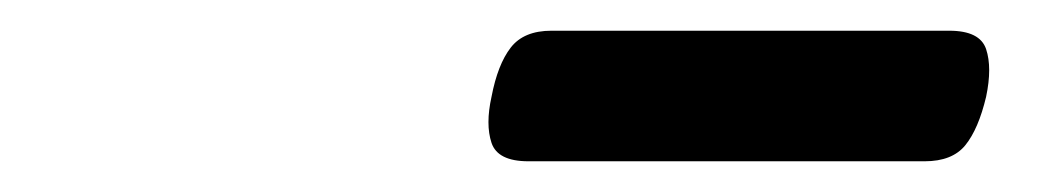

<svg xmlns="http://www.w3.org/2000/svg" viewBox="-20 -791 685 125"><path d="M324 -686Q304 -686 300 -698Q296 -710 300 -728Q304 -749 312.5 -760Q321 -771 339 -771H598Q618 -771 622 -759Q626 -747 622 -728Q617 -707 608.5 -696.5Q600 -686 582 -686Z"/></svg>

Font: Playwrite AU NSW
Style: Regular
Weight: 400
Designer: Veronika Burian, José Scaglione
Foundry: TypeTogether
Version: Version 1.002